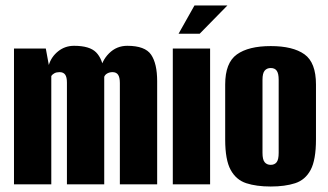

<svg xmlns="http://www.w3.org/2000/svg" viewBox="-20 -672 1196 700"><path d="M31 0V-495H147L158 -435Q167 -465 192 -485Q217 -505 250 -505Q307 -505 330.5 -481Q354 -457 359 -411H345Q350 -450 377.5 -477.5Q405 -505 444 -505Q509 -505 531 -472.5Q553 -440 553 -376V0H417V-369Q417 -390 410.5 -399.5Q404 -409 390 -409Q380 -409 371.5 -404.5Q363 -400 360 -392V0H224V-371Q224 -391 217.5 -400Q211 -409 197 -409Q186 -409 178.5 -405Q171 -401 167 -395V0Z M610 0V-495H746V0ZM631 -549 689 -652H809L708 -549Z M967 8Q915 8 878 -4Q841 -16 821 -52.5Q801 -89 801 -163V-364Q801 -443 843.5 -473.5Q886 -504 967 -504Q1048 -504 1090 -474Q1132 -444 1132 -364V-164Q1132 -89 1112.5 -52.5Q1093 -16 1056 -4Q1019 8 967 8ZM967 -71Q981 -71 988.5 -80.5Q996 -90 996 -115V-381Q996 -404 989 -414Q982 -424 967 -424Q953 -424 945 -414.5Q937 -405 937 -381V-115Q937 -90 945 -80.5Q953 -71 967 -71Z"/></svg>

Font: Alumni Sans Thin ExtraBold
Style: Regular
Weight: 800
Version: Version 1.018